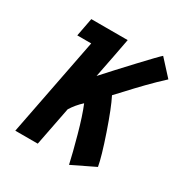

<svg xmlns="http://www.w3.org/2000/svg" viewBox="-161 -795 889 933"><g transform="rotate(30 283.0 -328.0)"><path d="M367.7 -381.8Q395 -328.6 434.6 -212.9Q474.1 -97.2 482.9 -45.9L356 15.6Q343.3 -42.5 318.1 -133.8Q293 -225.1 270 -280.3Q236.8 -250 215.3 -214.8L172.9 2.4H46.9L154.3 -549.3H76.2L95.7 -651.9H173.8H299.8L280.3 -549.3L255.9 -425.3Q313 -488.8 392.8 -574.2Q472.7 -659.7 487.3 -671.9L566.4 -585.4Q522.9 -545.4 482.4 -503.7Q441.9 -461.9 410.2 -427.2Q378.4 -392.6 367.7 -381.8Z"/></g></svg>

Font: Fantasque Sans Mono
Style: Bold Italic
Weight: 700
Italic angle: -11°
Monospace: yes
Designer: Jany Belluz
Version: Version 1.7.1